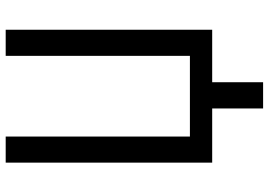

<svg xmlns="http://www.w3.org/2000/svg" viewBox="-152 -598 926 661"><g transform="rotate(-90 310.5 -268.0)"><path d="M80.6 -710.9V0H267.1V175.3H357.4V0H538.1V-710.9H448.2V-76.7H170.4V-710.9Z"/></g></svg>

Font: Roboto Condensed
Style: Regular
Weight: 400
Designer: Google
Version: Version 2.134; 2016